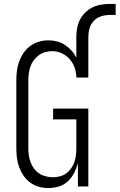

<svg xmlns="http://www.w3.org/2000/svg" viewBox="-20 -948 608 976"><path d="M226 8Q202 8 178 1.5Q154 -5 134 -19.5Q114 -34 100 -54.5Q86 -75 77.5 -98Q69 -121 66 -145.5Q63 -170 63 -195V-540Q63 -564 66 -588.5Q69 -613 77.5 -636Q86 -659 100 -679.5Q114 -700 134 -714.5Q154 -729 178 -736Q202 -743 226 -743Q248 -743 269.5 -737.5Q291 -732 309.5 -720Q328 -708 343 -691.5Q358 -675 368 -655V-759Q368 -782 372 -804.5Q376 -827 386 -847Q396 -867 412.5 -883.5Q429 -900 449.5 -910Q470 -920 492.5 -924Q515 -928 538 -928H568V-872H538Q515 -872 493.5 -865Q472 -858 456.5 -841.5Q441 -825 435 -803.5Q429 -782 429 -759V-554H368Q368 -579 359.5 -603.5Q351 -628 334.5 -647Q318 -666 294.5 -677Q271 -688 246 -688Q228 -688 210 -683Q192 -678 177.5 -667.5Q163 -657 152 -642.5Q141 -628 135 -611Q129 -594 126.5 -576Q124 -558 124 -540V-195Q124 -177 126.5 -158.5Q129 -140 135.5 -123Q142 -106 153 -91Q164 -76 179.5 -66Q195 -56 213 -51.5Q231 -47 249 -47Q267 -47 284.5 -51.5Q302 -56 316.5 -66.5Q331 -77 341.5 -92Q352 -107 358 -124Q364 -141 366 -159Q368 -177 368 -195V-341H250V-396H429V0H376V-118Q369 -92 356.5 -68Q344 -44 324.5 -26Q305 -8 279 0Q253 8 226 8Z"/></svg>

Font: Iosevka Curly Slab Light
Style: Regular
Weight: 300
Monospace: yes
Designer: Belleve Invis
Foundry: Belleve Invis
Version: Version 22.1.2; ttfautohint (v1.8.4)